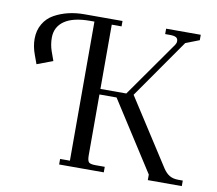

<svg xmlns="http://www.w3.org/2000/svg" viewBox="-78 -793 1001 885"><g transform="rotate(10 423.0 -351.0)"><path d="M41 -550.8Q41 -590.8 59.1 -621.3Q77.1 -651.9 107.7 -668.7Q138.2 -685.5 173.1 -693.8Q208 -702.1 247.1 -702.1H425.8V-676.8H379.9V-376H501L684.1 -636.2Q689.9 -645 689.9 -653.8Q689.9 -666.5 680.9 -671.6Q671.9 -676.8 651.9 -676.8H629.9V-702.1H792V-676.8L728 -651.9L535.2 -376L734.9 -65.9Q749 -44.9 765.4 -35.4Q781.7 -25.9 806.2 -25.9H827.1V0H668V-25.9L460 -350.1H379.9V-65.9Q379.9 -41 387 -33.4Q394 -25.9 418.9 -25.9H461.9V0H252.9V-25.9H298.8V-676.8H278.8Q199.7 -676.8 158.9 -648.7Q118.2 -620.6 118.2 -569.8Q118.2 -538.6 127.9 -509.8L144 -464.8L69.8 -437L55.2 -477.1Q41 -514.6 41 -550.8Z"/></g></svg>

Font: Dihjauti
Style: Regular
Weight: 400
Designer: T. Christopher White
Version: Version 3.0.0